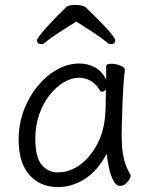

<svg xmlns="http://www.w3.org/2000/svg" viewBox="-20 -745 615 783"><path d="M291 -657Q256 -635 221.5 -613Q187 -591 162 -570Q157 -565 149 -565Q131 -565 131 -581Q131 -586 142.5 -601Q154 -616 172.5 -636.5Q191 -657 211.5 -678Q232 -699 250 -716Q255 -721 265.5 -723Q276 -725 288 -725Q301 -725 313.5 -722Q326 -719 332 -713Q344 -701 363.5 -682Q383 -663 403 -642Q423 -621 436.5 -604Q450 -587 450 -581Q450 -565 432 -565Q424 -565 419 -570Q394 -591 360 -613Q326 -635 291 -657ZM489 -457Q486 -435 483.5 -398.5Q481 -362 479.5 -321.5Q478 -281 477 -246Q476 -211 476 -193Q476 -179 477.5 -151.5Q479 -124 486.5 -93Q494 -62 511 -35Q513 -31 513 -29Q513 -18 499.5 -2.5Q486 13 469 13Q454 13 442.5 -8.5Q431 -30 424.5 -60.5Q418 -91 415 -118Q378 -48 325.5 -15Q273 18 217 18Q144 18 100 -31.5Q56 -81 56 -175Q56 -239 77 -295Q98 -351 133.5 -394Q169 -437 213 -461.5Q257 -486 303 -486Q338 -486 367 -470.5Q396 -455 413 -420V-475Q413 -485 434 -485Q451 -485 470 -478Q489 -471 489 -459ZM412 -380Q403 -371 395 -371Q391 -371 388 -375Q371 -404 348.5 -416Q326 -428 303 -428Q272 -428 240.5 -409.5Q209 -391 182.5 -357.5Q156 -324 140 -278.5Q124 -233 124 -180Q124 -104 150 -73Q176 -42 216 -42Q264 -42 307 -73.5Q350 -105 378.5 -161Q407 -217 410 -291Q411 -305 411 -330Q411 -355 412 -380Z"/></svg>

Font: Moon Stars Kai T
Style: Regular
Weight: 400
Designer: GuiWonder
Version: Version 1.101